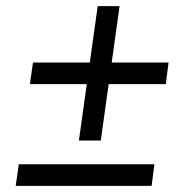

<svg xmlns="http://www.w3.org/2000/svg" viewBox="-20 -588 622 623"><path d="M87 -385H527L518 -315H77ZM297 -568H368L307 -132H236ZM41 -55H481L472 15H31Z"/></svg>

Font: Pathway Extreme 28pt Medium
Style: Italic
Weight: 500
Italic angle: -8°
Designer: Eduardo Rodriguez Tunni
Foundry: Eduardo Rodriguez Tunni
Version: Version 1.001;gftools[0.9.26]